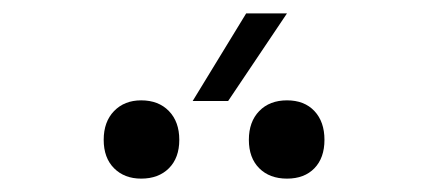

<svg xmlns="http://www.w3.org/2000/svg" viewBox="-20 -920 640 287"><path d="M268 -769 348 -900H409L321 -769ZM409 -653Q383 -653 367.5 -668.5Q352 -684 352 -711Q352 -738 367.5 -754Q383 -770 409 -770Q435 -770 450 -754Q465 -738 465 -711Q465 -684 450 -668.5Q435 -653 409 -653ZM191 -653Q166 -653 150.5 -668.5Q135 -684 135 -711Q135 -738 150.5 -754Q166 -770 191 -770Q217 -770 232.5 -754Q248 -738 248 -711Q248 -684 232.5 -668.5Q217 -653 191 -653Z"/></svg>

Font: JetBrains Mono NL ExtraLight
Style: Regular
Weight: 200
Designer: Philipp Nurullin, Konstantin Bulenkov
Foundry: JetBrains
Version: Version 2.304; ttfautohint (v1.8.4.7-5d5b)